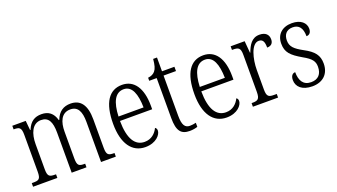

<svg xmlns="http://www.w3.org/2000/svg" viewBox="-59 -1123 2806 1598"><g transform="rotate(-20 1344.0 -324.0)"><path d="M26 0H241V-32H236C185 -32 167 -38 167 -103V-326C167 -417 198 -499 277 -499C343 -499 368 -450 368 -355V0H499V-32H494C445 -32 429 -39 429 -105V-341C429 -426 456 -499 536 -499C603 -499 628 -447 628 -355V0H759V-32H756C706 -32 689 -39 689 -104V-356C689 -484 641 -544 554 -544C493 -544 447 -516 421 -448H417C399 -514 358 -544 297 -544C237 -544 195 -519 168 -452H164L156 -536H37V-504H41C88 -504 105 -496 105 -430V-106C105 -39 89 -32 39 -32H26Z M1019 10C1115 10 1162 -49 1162 -85C1162 -100 1155 -109 1147 -113C1127 -71 1089 -33 1028 -33C944 -33 894 -107 893 -267H1178V-298C1178 -455 1116 -544 1010 -544C896 -544 831 -451 831 -263C831 -89 901 10 1019 10ZM1116 -306H894C899 -431 935 -505 1011 -505C1085 -505 1114 -424 1116 -306Z M1412 10C1438 10 1464 5 1481 -1V-37C1462 -33 1448 -30 1427 -30C1384 -30 1363 -59 1363 -141V-498H1473V-536H1363V-658H1329C1324 -605 1316 -575 1299 -555C1285 -538 1264 -528 1236 -525V-498H1302V-143C1302 -29 1335 10 1412 10Z M1739 10C1835 10 1882 -49 1882 -85C1882 -100 1875 -109 1867 -113C1847 -71 1809 -33 1748 -33C1664 -33 1614 -107 1613 -267H1898V-298C1898 -455 1836 -544 1730 -544C1616 -544 1551 -451 1551 -263C1551 -89 1621 10 1739 10ZM1836 -306H1614C1619 -431 1655 -505 1731 -505C1805 -505 1834 -424 1836 -306Z M1973 0H2196V-32H2176C2127 -32 2108 -38 2108 -103V-275C2108 -374 2140 -499 2205 -499C2243 -499 2253 -471 2253 -422C2292 -422 2308 -444 2308 -476C2308 -517 2282 -545 2228 -545C2158 -545 2129 -489 2107 -431H2104L2095 -536H1971V-504H1976C2027 -504 2046 -497 2046 -433V-106C2046 -39 2027 -32 1978 -32H1973Z M2498 10C2591 10 2650 -45 2650 -137C2650 -209 2618 -252 2531 -298C2458 -338 2427 -366 2427 -421C2427 -471 2452 -508 2509 -508C2564 -508 2593 -472 2593 -399C2621 -399 2636 -419 2636 -451C2636 -501 2594 -543 2514 -543C2429 -543 2374 -494 2374 -412C2374 -335 2410 -299 2503 -245C2577 -204 2596 -175 2596 -128C2596 -64 2563 -26 2500 -26C2430 -26 2402 -76 2402 -150C2381 -150 2361 -135 2361 -94C2361 -36 2406 10 2498 10Z"/></g></svg>

Font: Noto Serif Sinhala Condensed Light
Style: Regular
Weight: 300
Width: 3
Designer: Jelle Bosma - Monotype Design Team
Foundry: Monotype Imaging Inc.
Version: Version 2.007